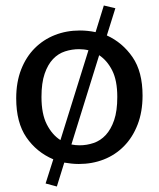

<svg xmlns="http://www.w3.org/2000/svg" viewBox="-20 -588 578 699"><path d="M358 -568 400 -558 369 -459Q426 -433 462.5 -380Q499 -327 499 -240Q499 -181 481 -134.5Q463 -88 431.5 -56Q400 -24 358 -7.5Q316 9 267 9Q253 9 239.5 7.5Q226 6 214 4L187 91L146 80L174 -8Q113 -34 76 -88Q39 -142 39 -230Q39 -289 57 -335Q75 -381 106.5 -412.5Q138 -444 180 -460.5Q222 -477 271 -477Q299 -477 328 -471ZM268 -409Q242 -409 217 -401Q192 -393 173 -373Q154 -353 142.5 -319.5Q131 -286 131 -235Q131 -173 150.5 -135Q170 -97 200 -78L302 -405Q294 -407 285 -408Q276 -409 268 -409ZM407 -235Q407 -295 388.5 -331.5Q370 -368 341 -387L240 -62Q255 -59 270 -59Q296 -59 321 -67.5Q346 -76 365 -96.5Q384 -117 395.5 -150.5Q407 -184 407 -235Z"/></svg>

Font: Ek Mukta
Style: Regular
Weight: 400
Designer: Girish Dalvi and Yashodeep Gholap
Foundry: Ek Type
Version: Version 2.538;PS 1.001;hotconv 16.6.51;makeotf.lib2.5.65220;